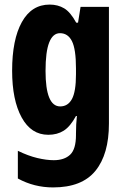

<svg xmlns="http://www.w3.org/2000/svg" viewBox="-20 -579 551 839"><path d="M197 -559Q233 -559 260.5 -542.5Q288 -526 313 -480H321L332 -549H456V-39Q456 95 397 167.5Q338 240 212 240Q129 240 58 201V80Q103 102 143 111.5Q183 121 215 121Q261 121 286.5 97Q312 73 312 11V5Q312 -36 316 -72H312Q287 -26 258.5 -8Q230 10 191 10Q116 10 74.5 -66Q33 -142 33 -270Q33 -406 75.5 -482.5Q118 -559 197 -559ZM242 -434Q211 -434 195 -393.5Q179 -353 179 -269Q179 -114 243 -114Q277 -114 294.5 -146.5Q312 -179 312 -254V-280Q312 -364 294.5 -399Q277 -434 242 -434Z"/></svg>

Font: Noto Sans Tamil ExtraCondensed ExtraBold
Style: Regular
Weight: 800
Width: 2
Designer: Jelle Bosma - Monotype Design Team
Foundry: Monotype Imaging Inc.
Version: Version 2.004; ttfautohint (v1.8.4.7-5d5b)